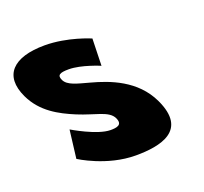

<svg xmlns="http://www.w3.org/2000/svg" viewBox="-230 -644 821 774"><g transform="rotate(-20 181.0 -256.5)"><path d="M33.4 -528C-101.6 -528 -162.2 -468 -112.6 -363C-76.2 -286 -7.2 -250 57.6 -223C129.8 -193 187.2 -190 204.7 -153C220.7 -119 192.2 -116 167.2 -116C110.2 -116 12.3 -175 12.3 -175L-2.5 -54C-2.5 -54 104.1 15 228.1 15C333.1 15 459.7 -9 388.4 -160C338.7 -265 232.8 -303 154.8 -324C104.2 -338 64.4 -346 51.7 -373C40.3 -397 53 -404 92 -404C146 -404 221.1 -372 221.1 -372L224.3 -488C224.3 -488 132.4 -528 33.4 -528Z"/></g></svg>

Font: Hussar
Style: BdOpOblFive
Weight: 700
Foundry: Cannot Into Space Fonts
Version: Version 2.00